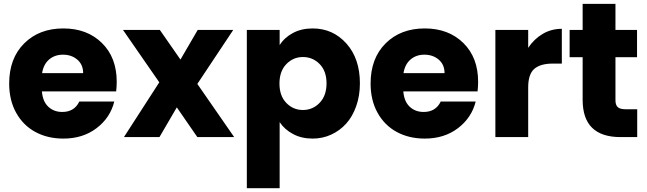

<svg xmlns="http://www.w3.org/2000/svg" viewBox="-20 -714 3372 1000"><path d="M308.1 -429.2Q265.1 -429.2 235.8 -404.1Q206.5 -378.9 199.2 -333H413.1Q413.1 -377.4 382.8 -403.3Q352.5 -429.2 308.1 -429.2ZM575.2 -185.1Q554.2 -100.6 482.9 -46.4Q411.6 7.8 310.1 7.8Q228 7.8 164.3 -26.6Q100.6 -61 64.2 -126.5Q27.8 -191.9 27.8 -278.8Q27.8 -410.2 106 -488Q184.1 -565.9 310.1 -565.9Q433.6 -565.9 510.7 -490.2Q587.9 -414.6 587.9 -288.1Q587.9 -263.7 585 -237.8H198.2Q202.6 -185.1 231.7 -158Q260.7 -130.9 304.2 -130.9Q367.2 -130.9 393.1 -185.1Z M1007.8 0 900.9 -154.8 810.5 0H625.5L809.6 -285.2L620.6 -558.1H812.5L919.9 -403.8L1009.8 -558.1H1194.8L1007.8 -276.9L1199.7 0Z M1436.5 -479Q1460.9 -518.1 1505.4 -542Q1549.8 -565.9 1608.4 -565.9Q1713.9 -565.9 1784.2 -487.3Q1854.5 -408.7 1854.5 -279.8Q1854.5 -215.3 1835.2 -160.9Q1815.9 -106.4 1782.7 -69.8Q1749.5 -33.2 1704.6 -12.7Q1659.7 7.8 1608.4 7.8Q1550.3 7.8 1505.9 -16.1Q1461.4 -40 1436.5 -78.1V266.1H1265.6V-558.1H1436.5ZM1557.6 -417Q1506.8 -417 1471.2 -379.9Q1435.5 -342.8 1435.5 -278.8Q1435.5 -214.8 1471.2 -178Q1506.8 -141.1 1557.6 -141.1Q1608.9 -141.1 1644.8 -178.5Q1680.7 -215.8 1680.7 -279.8Q1680.7 -343.8 1644.8 -380.4Q1608.9 -417 1557.6 -417Z M2190.4 -429.2Q2147.5 -429.2 2118.2 -404.1Q2088.9 -378.9 2081.5 -333H2295.4Q2295.4 -377.4 2265.1 -403.3Q2234.9 -429.2 2190.4 -429.2ZM2457.5 -185.1Q2436.5 -100.6 2365.2 -46.4Q2293.9 7.8 2192.4 7.8Q2110.4 7.8 2046.6 -26.6Q1982.9 -61 1946.5 -126.5Q1910.2 -191.9 1910.2 -278.8Q1910.2 -410.2 1988.3 -488Q2066.4 -565.9 2192.4 -565.9Q2315.9 -565.9 2393.1 -490.2Q2470.2 -414.6 2470.2 -288.1Q2470.2 -263.7 2467.3 -237.8H2080.6Q2085 -185.1 2114 -158Q2143.1 -130.9 2186.5 -130.9Q2249.5 -130.9 2275.4 -185.1Z M2731 -258.8V0H2560.1V-558.1H2731V-464.8Q2761.2 -510.7 2806.4 -537.4Q2851.6 -564 2906.2 -564V-382.8H2858.9Q2794.4 -382.8 2762.7 -355.2Q2731 -327.6 2731 -258.8Z M3014.6 -193.8V-416H2946.8V-558.1H3014.6V-693.8H3185.5V-558.1H3297.9V-416H3185.5V-191.9Q3185.5 -167 3197.5 -156Q3209.5 -145 3237.8 -145H3298.8V0H3211.9Q3014.6 0 3014.6 -193.8Z"/></svg>

Font: SVN-Poppins
Style: Bold
Weight: 700
Designer: Ninad Kale (Devanagari), Jonny Pinhorn (Latin)
Foundry: Indian Type Foundry
Version: Version 3.200;PS 1.000;hotconv 16.6.54;makeotf.lib2.5.65590